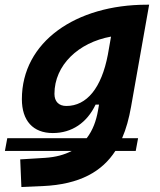

<svg xmlns="http://www.w3.org/2000/svg" viewBox="-60 -542 665 797"><path d="M-39.6 84.5H237.8C208 100.1 171.9 110.4 126.5 113.3L23.9 119.6L28.8 234.4L116.7 230.5C272.9 223.6 364.3 168.9 418.9 84.5H503.4L513.2 31.7H446.8C463.9 -7.3 475.6 -51.3 483.9 -98.1L559.1 -522.5H549.8C254.4 -522.5 30.8 -368.2 30.8 -130.4C30.8 -41 77.1 10.3 159.2 10.3C238.3 10.3 300.8 -32.2 336.9 -107.9H351.1L346.7 -82.5C339.4 -41.5 325.7 -1.5 299.8 31.7H-29.8ZM400.9 -390.1 387.7 -314.9C361.3 -176.8 300.3 -102.1 215.3 -102.1C184.1 -102.1 166 -120.6 166 -152.3C166 -271.5 265.6 -365.7 400.9 -390.1Z"/></svg>

Font: Cascadia Code
Style: Bold Italic
Weight: 700
Italic angle: -10°
Monospace: yes
Designer: Aaron Bell
Foundry: Saja Typeworks
Version: Version 2404.023